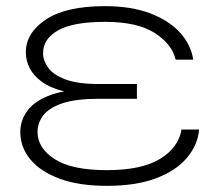

<svg xmlns="http://www.w3.org/2000/svg" viewBox="-20 -592 698 624"><path d="M64 -422Q64 -485 129 -528.5Q194 -572 321 -572Q407 -572 468.5 -548.5Q530 -525 565.5 -485.5Q601 -446 608 -398H551Q539 -449 482.5 -485Q426 -521 321 -521Q218 -521 169 -493.5Q120 -466 120 -419Q120 -395 136.5 -372Q153 -349 192.5 -334Q232 -319 301 -319H425V-271H301Q227 -271 183.5 -256.5Q140 -242 121 -217.5Q102 -193 102 -163Q102 -111 157.5 -75Q213 -39 327 -39Q440 -39 500 -75.5Q560 -112 570 -171H627Q623 -121 587.5 -79Q552 -37 487 -12.5Q422 12 327 12Q237 12 174.5 -11Q112 -34 79 -73.5Q46 -113 46 -163Q46 -202 70.5 -234Q95 -266 148 -284.5Q201 -303 287 -301V-285Q227 -285 184.5 -296Q142 -307 115.5 -326.5Q89 -346 76.5 -370.5Q64 -395 64 -422Z"/></svg>

Font: Unbounded ExtraLight
Style: Regular
Weight: 250
Designer: Luke Prowse, Jean-Baptiste Morizot, Fátima Lázaro, Florian Runge
Foundry: NaN
Version: Version 1.701;gftools[0.9.28.dev5+ged2979d]